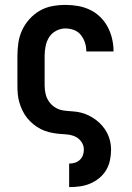

<svg xmlns="http://www.w3.org/2000/svg" viewBox="-20 -548 540 783"><path d="M262 215V119H263Q275 119 286 115.5Q297 112 305.5 104Q314 96 318 85Q322 74 322 62Q322 44 311 29Q300 14 283.5 7.5Q267 1 249 0Q231 -1 213.5 -3Q196 -5 178.5 -9.5Q161 -14 145.5 -22Q130 -30 116 -41.5Q102 -53 91 -66.5Q80 -80 72 -96.5Q64 -113 59 -130Q54 -147 52.5 -164.5Q51 -182 51 -200V-320Q51 -347 55 -374Q59 -401 70.5 -425.5Q82 -450 100.5 -470.5Q119 -491 142.5 -504.5Q166 -518 193 -523Q220 -528 247 -528Q273 -528 298.5 -523.5Q324 -519 347 -508Q370 -497 388.5 -479Q407 -461 419 -438.5Q431 -416 437 -390.5Q443 -365 443 -340Q443 -339 443 -338.5Q443 -338 443 -338H332Q332 -338 332 -338.5Q332 -339 332 -339Q332 -357 326.5 -374Q321 -391 310 -405Q299 -419 282 -425.5Q265 -432 247 -432Q227 -432 209 -422.5Q191 -413 180.5 -396.5Q170 -380 166 -360Q162 -340 162 -320V-200Q162 -182 166 -165Q170 -148 180 -133.5Q190 -119 205.5 -109.5Q221 -100 238.5 -97.5Q256 -95 274 -94Q292 -93 309 -89Q326 -85 342 -77Q358 -69 372 -58.5Q386 -48 397.5 -34.5Q409 -21 417 -5.5Q425 10 429 27.5Q433 45 433 62Q433 84 428.5 105.5Q424 127 413 145.5Q402 164 385 178Q368 192 348 200.5Q328 209 306.5 212Q285 215 263 215Z"/></svg>

Font: Iosevka SS04
Style: Bold
Weight: 700
Monospace: yes
Designer: Belleve Invis
Foundry: Belleve Invis
Version: Version 19.0.0; ttfautohint (v1.8.4)